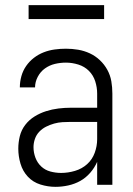

<svg xmlns="http://www.w3.org/2000/svg" viewBox="-20 -717 515 745"><path d="M195 8Q166 8 137 -1Q108 -10 88 -31.5Q68 -53 59.5 -82Q51 -111 51 -140Q51 -165 57 -189Q63 -213 78 -232.5Q93 -252 114 -265Q135 -278 158.5 -285.5Q182 -293 206.5 -296Q231 -299 255 -299H357V-354Q357 -378 349.5 -401.5Q342 -425 325 -442Q308 -459 284 -466.5Q260 -474 236 -474Q214 -474 193 -469Q172 -464 154.5 -451.5Q137 -439 126.5 -419Q116 -399 116 -378H57Q57 -400 63 -421.5Q69 -443 81.5 -461Q94 -479 111.5 -492.5Q129 -506 149.5 -514Q170 -522 192 -525Q214 -528 236 -528Q260 -528 283.5 -524Q307 -520 328.5 -510Q350 -500 367.5 -483.5Q385 -467 396.5 -446Q408 -425 412 -401.5Q416 -378 416 -354V0H357V-89Q347 -66 330 -46.5Q313 -27 291.5 -15Q270 -3 245 2.5Q220 8 195 8ZM217 -46Q244 -46 271 -54Q298 -62 318 -80Q338 -98 347.5 -124Q357 -150 357 -177V-244H255Q239 -244 222.5 -243Q206 -242 190 -237.5Q174 -233 159 -225.5Q144 -218 132.5 -206Q121 -194 115.5 -178Q110 -162 110 -146Q110 -125 117.5 -105Q125 -85 140 -71Q155 -57 175.5 -51.5Q196 -46 217 -46ZM91 -643V-697H384V-643Z"/></svg>

Font: Iosevka QP Light
Style: Regular
Weight: 300
Designer: Belleve Invis
Foundry: Belleve Invis
Version: Version 20.0.0; ttfautohint (v1.8.4)